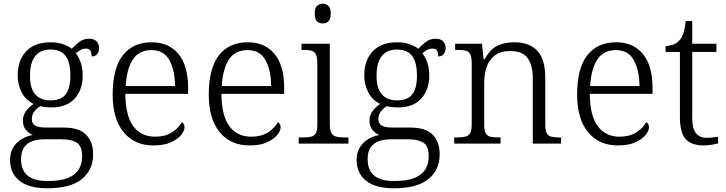

<svg xmlns="http://www.w3.org/2000/svg" viewBox="-20 -771 3900 1031"><path d="M234 240Q135 240 84.5 199.5Q34 159 34 88Q34 48 51.5 20Q69 -8 97 -24.5Q125 -41 156 -46Q136 -54 119.5 -73Q103 -92 103 -123Q103 -152 119.5 -174.5Q136 -197 161 -213Q118 -233 96.5 -275Q75 -317 75 -366Q75 -447 120.5 -495.5Q166 -544 253 -544Q289 -544 319 -533.5Q349 -523 365 -509Q379 -524 402.5 -543.5Q426 -563 458 -563Q486 -563 499 -548.5Q512 -534 512 -514Q512 -495 502.5 -481.5Q493 -468 472 -468Q472 -487 466 -498.5Q460 -510 442 -510Q425 -510 413 -503Q401 -496 387 -485Q403 -465 413.5 -435.5Q424 -406 424 -364Q424 -290 381.5 -242Q339 -194 253 -194Q241 -194 223 -196Q205 -198 196 -201Q178 -190 164.5 -173Q151 -156 151 -131Q151 -106 170 -96Q189 -86 229 -86H323Q405 -86 442.5 -47.5Q480 -9 480 58Q480 141 419.5 190.5Q359 240 234 240ZM236 201Q305 201 345 184.5Q385 168 403 138.5Q421 109 421 68Q421 14 393 -4.5Q365 -23 312 -23H217Q183 -23 155 -13.5Q127 -4 110 19.5Q93 43 93 85Q93 117 105.5 143.5Q118 170 149.5 185.5Q181 201 236 201ZM250 -232Q287 -232 310.5 -245Q334 -258 346 -288Q358 -318 358 -365Q358 -414 346 -445Q334 -476 310.5 -490.5Q287 -505 250 -505Q215 -505 191 -490Q167 -475 154 -444Q141 -413 141 -364Q141 -296 169.5 -264Q198 -232 250 -232Z M804 10Q702 10 643.5 -61.5Q585 -133 585 -263Q585 -404 639.5 -474Q694 -544 795 -544Q886 -544 938 -481.5Q990 -419 990 -300V-267H653Q654 -149 696 -93Q738 -37 813 -37Q867 -37 903 -60Q939 -83 956 -115Q962 -112 966.5 -105Q971 -98 971 -87Q971 -69 952.5 -46Q934 -23 897 -6.5Q860 10 804 10ZM920 -309Q919 -396 889 -449Q859 -502 793 -502Q726 -502 693 -451Q660 -400 655 -309Z M1320 10Q1218 10 1159.5 -61.5Q1101 -133 1101 -263Q1101 -404 1155.5 -474Q1210 -544 1311 -544Q1402 -544 1454 -481.5Q1506 -419 1506 -300V-267H1169Q1170 -149 1212 -93Q1254 -37 1329 -37Q1383 -37 1419 -60Q1455 -83 1472 -115Q1478 -112 1482.5 -105Q1487 -98 1487 -87Q1487 -69 1468.5 -46Q1450 -23 1413 -6.5Q1376 10 1320 10ZM1436 -309Q1435 -396 1405 -449Q1375 -502 1309 -502Q1242 -502 1209 -451Q1176 -400 1171 -309Z M1584 0V-33H1604Q1633 -33 1650.5 -37Q1668 -41 1676 -56Q1684 -71 1684 -103V-431Q1684 -464 1676 -479.5Q1668 -495 1651 -499Q1634 -503 1609 -503H1599V-536H1751V-106Q1751 -73 1759 -57.5Q1767 -42 1785 -37.5Q1803 -33 1831 -33H1851V0ZM1713 -645Q1695 -645 1682.5 -656.5Q1670 -668 1670 -698Q1670 -728 1682.5 -739.5Q1695 -751 1713 -751Q1731 -751 1743.5 -739.5Q1756 -728 1756 -698Q1756 -668 1743.5 -656.5Q1731 -645 1713 -645Z M2095 240Q1996 240 1945.5 199.5Q1895 159 1895 88Q1895 48 1912.5 20Q1930 -8 1958 -24.5Q1986 -41 2017 -46Q1997 -54 1980.5 -73Q1964 -92 1964 -123Q1964 -152 1980.5 -174.5Q1997 -197 2022 -213Q1979 -233 1957.5 -275Q1936 -317 1936 -366Q1936 -447 1981.5 -495.5Q2027 -544 2114 -544Q2150 -544 2180 -533.5Q2210 -523 2226 -509Q2240 -524 2263.5 -543.5Q2287 -563 2319 -563Q2347 -563 2360 -548.5Q2373 -534 2373 -514Q2373 -495 2363.5 -481.5Q2354 -468 2333 -468Q2333 -487 2327 -498.5Q2321 -510 2303 -510Q2286 -510 2274 -503Q2262 -496 2248 -485Q2264 -465 2274.5 -435.5Q2285 -406 2285 -364Q2285 -290 2242.5 -242Q2200 -194 2114 -194Q2102 -194 2084 -196Q2066 -198 2057 -201Q2039 -190 2025.5 -173Q2012 -156 2012 -131Q2012 -106 2031 -96Q2050 -86 2090 -86H2184Q2266 -86 2303.5 -47.5Q2341 -9 2341 58Q2341 141 2280.5 190.5Q2220 240 2095 240ZM2097 201Q2166 201 2206 184.5Q2246 168 2264 138.5Q2282 109 2282 68Q2282 14 2254 -4.5Q2226 -23 2173 -23H2078Q2044 -23 2016 -13.5Q1988 -4 1971 19.5Q1954 43 1954 85Q1954 117 1966.5 143.5Q1979 170 2010.5 185.5Q2042 201 2097 201ZM2111 -232Q2148 -232 2171.5 -245Q2195 -258 2207 -288Q2219 -318 2219 -365Q2219 -414 2207 -445Q2195 -476 2171.5 -490.5Q2148 -505 2111 -505Q2076 -505 2052 -490Q2028 -475 2015 -444Q2002 -413 2002 -364Q2002 -296 2030.5 -264Q2059 -232 2111 -232Z M2419 0V-33H2433Q2462 -33 2479.5 -37.5Q2497 -42 2505 -57.5Q2513 -73 2513 -106V-433Q2513 -465 2505 -480Q2497 -495 2480.5 -499Q2464 -503 2439 -503H2424V-536H2568L2577 -452H2582Q2612 -507 2651 -525.5Q2690 -544 2741 -544Q2823 -544 2865.5 -498Q2908 -452 2908 -353V-106Q2908 -73 2915 -57.5Q2922 -42 2939 -37.5Q2956 -33 2983 -33H2993V0H2841V-353Q2841 -419 2814 -458Q2787 -497 2720 -497Q2667 -497 2636 -472.5Q2605 -448 2592.5 -409Q2580 -370 2580 -326V-103Q2580 -71 2588 -56Q2596 -41 2613.5 -37Q2631 -33 2658 -33H2668V0Z M3298 10Q3196 10 3137.5 -61.5Q3079 -133 3079 -263Q3079 -404 3133.5 -474Q3188 -544 3289 -544Q3380 -544 3432 -481.5Q3484 -419 3484 -300V-267H3147Q3148 -149 3190 -93Q3232 -37 3307 -37Q3361 -37 3397 -60Q3433 -83 3450 -115Q3456 -112 3460.5 -105Q3465 -98 3465 -87Q3465 -69 3446.5 -46Q3428 -23 3391 -6.5Q3354 10 3298 10ZM3414 -309Q3413 -396 3383 -449Q3353 -502 3287 -502Q3220 -502 3187 -451Q3154 -400 3149 -309Z M3760 10Q3692 10 3661.5 -24.5Q3631 -59 3631 -143V-492H3554V-524Q3573 -524 3592.5 -530.5Q3612 -537 3625 -551Q3640 -565 3649 -590.5Q3658 -616 3662 -658H3697V-536H3827V-492H3697V-138Q3697 -81 3717 -56Q3737 -31 3774 -31Q3792 -31 3806 -32.5Q3820 -34 3836 -37V-1Q3821 3 3800.5 6.5Q3780 10 3760 10Z"/></svg>

Font: Noto Rashi Hebrew Light
Style: Regular
Weight: 300
Version: Version 1.006